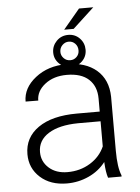

<svg xmlns="http://www.w3.org/2000/svg" viewBox="-55 -833 647 885"><g transform="rotate(-5 268.0 -390.0)"><path d="M409.7 0Q400.9 -24.9 398.4 -73.7Q367.7 -33.7 320.1 -12Q272.5 9.8 219.2 9.8Q143.1 9.8 95.9 -32.7Q48.8 -75.2 48.8 -140.1Q48.8 -217.3 113 -262.2Q177.2 -307.1 292 -307.1H397.9V-367.2Q397.9 -423.8 363 -456.3Q328.1 -488.8 261.2 -488.8Q200.2 -488.8 160.2 -457.5Q120.1 -426.3 120.1 -382.3L61.5 -382.8Q61.5 -445.8 120.1 -491.9Q178.7 -538.1 264.2 -538.1Q352.5 -538.1 403.6 -493.9Q454.6 -449.7 456.1 -370.6V-120.6Q456.1 -43.9 472.2 -5.9V0ZM226.1 -42Q284.7 -42 330.8 -70.3Q377 -98.6 397.9 -146V-262.2H293.5Q206.1 -261.2 156.7 -230.2Q107.4 -199.2 107.4 -145Q107.4 -100.6 140.4 -71.3Q173.3 -42 226.1 -42ZM344.2 -788.6H410.2L311.5 -697.3H267.6ZM208 -596.7Q208 -627.4 229.7 -649.7Q251.5 -671.9 283.7 -671.9Q315.4 -671.9 336.7 -649.9Q357.9 -627.9 357.9 -596.7Q357.9 -565.9 336.4 -544.7Q314.9 -523.4 283.7 -523.4Q252 -523.4 230 -544.9Q208 -566.4 208 -596.7ZM241.2 -596.7Q241.2 -580.1 253.4 -567.4Q265.6 -554.7 283.7 -554.7Q300.8 -554.7 313 -566.7Q325.2 -578.6 325.2 -596.7Q325.2 -615.7 313 -628.2Q300.8 -640.6 283.7 -640.6Q266.6 -640.6 253.9 -627.9Q241.2 -615.2 241.2 -596.7Z"/></g></svg>

Font: SteelSelectRoboto
Style: Regular
Weight: 300
Designer: Google
Version: Version 2.137; 2017